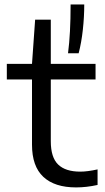

<svg xmlns="http://www.w3.org/2000/svg" viewBox="-20 -828 467 858"><path d="M416 -71V-1.5Q366 9.5 320 9.5Q224 9.5 173.5 -37.8Q123 -85 123 -181.5V-473H10.5V-542.5H123L137 -740H207V-542.5H407V-473H207V-197Q207 -124.5 239.8 -92.8Q272.5 -61 339 -61Q370.5 -61 416 -71ZM295.5 -808H356.5Q356.5 -752.5 350.2 -695.2Q344 -638 331.5 -590H284Q295.5 -677 295.5 -808Z"/></svg>

Font: Encode Sans Expanded
Style: Regular
Weight: 400
Width: 7
Designer: Multiple Designers
Foundry: Impallari Type
Version: Version 2.000